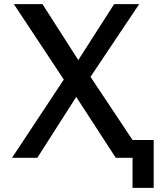

<svg xmlns="http://www.w3.org/2000/svg" viewBox="-20 -762 772 927"><path d="M417 -391 652 -742H531L358 -472L185 -742H47L288 -378L38 0H160L348 -294L539 0H620V145H722V-86H620Z"/></svg>

Font: Cheyenne Sans Medium
Style: Regular
Weight: 500
Designer: The Public Sans project authors (U.S. Web Design System), Libre Franklin designed by Pablo Impallari and Rodrigo Fuenzal
Foundry: The Cheyenne Sans Project Authors
Version: Version 2.007